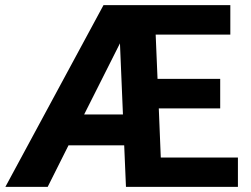

<svg xmlns="http://www.w3.org/2000/svg" viewBox="-20 -731 980 751"><path d="M910.6 0H472.7L465.8 -162.6H248L166.5 0H1L384.8 -710.9H880.9V-595.7H588.9L596.2 -422.4H841.3V-307.1H601.1L608.9 -114.7H910.6ZM309.1 -283.2H460.9L449.2 -561.5Z"/></svg>

Font: Roboto
Style: Bold
Weight: 700
Designer: Google
Version: Version 2.134; 2016; ttfautohint (v1.6)